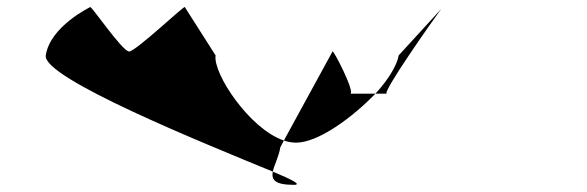

<svg xmlns="http://www.w3.org/2000/svg" viewBox="-20 -558 1643 537"><path d="M108 -403C98 -340 551 -157 743 -78C747 -97 760 -120 764 -146L774 -165C678 -197 575 -353 583 -403L497 -538C498 -546 360 -414 341 -414C322 -414 233 -546 232 -538C232 -538 120 -484 108 -403ZM743 -78C739 -56 747 -41 802 -41C825 -41 798 -55 743 -78ZM774 -165C785 -161 798 -159 808 -159C870 -159 965 -229 1030 -296H959C976 -296 911 -422 910 -414ZM1030 -296H1062C1046 -296 1189 -499 1214 -533L1095 -403C1092 -381 1070 -339 1030 -296ZM1214 -533 1218 -538C1218 -538 1217 -537 1214 -533Z"/></svg>

Font: Ampere
Style: UltExtIta
Weight: 400
Version: Version 1